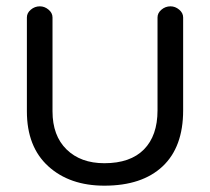

<svg xmlns="http://www.w3.org/2000/svg" viewBox="-20 -566 664 607"><path d="M310 21Q200 21 132.5 -40.5Q65 -102 65 -214V-511Q65 -525 77.5 -535.5Q90 -546 106 -546Q121 -546 133.5 -535.5Q146 -525 146 -511V-214Q146 -137 190.5 -93.5Q235 -50 310 -50Q392 -50 435 -93.5Q478 -137 478 -217V-511Q478 -525 490.5 -535.5Q503 -546 519 -546Q534 -546 546.5 -535.5Q559 -525 559 -511V-217Q559 -101 494 -40Q429 21 310 21Z"/></svg>

Font: Hoogli Semibold
Style: Regular
Weight: 600
Designer: Anand Singh Naorem
Foundry: Brand New Type
Version: Version 1.00 b007